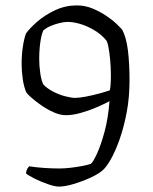

<svg xmlns="http://www.w3.org/2000/svg" viewBox="-20 -585 564 710"><path d="M198 105Q183 105 157 96Q131 87 108 75.5Q85 64 76 56Q78 44 81 39Q84 34 88 30Q114 34 143 36Q172 38 200 38Q218 38 240 35.5Q262 33 283 29Q304 25 316 21Q325 13 339 -17.5Q353 -48 366.5 -97.5Q380 -147 385 -211Q369 -202 340.5 -189.5Q312 -177 280.5 -168Q249 -159 224 -159Q203 -159 179 -169.5Q155 -180 133.5 -195Q112 -210 96.5 -223.5Q81 -237 77 -244Q68 -265 64 -293.5Q60 -322 60 -349Q60 -383 64.5 -412.5Q69 -442 76 -461Q91 -482 119 -506Q147 -530 184.5 -547.5Q222 -565 264 -565Q294 -565 321 -554Q348 -543 371.5 -527.5Q395 -512 410.5 -497Q426 -482 432 -475Q447 -447 453 -399Q459 -351 459 -288Q459 -225 448.5 -169.5Q438 -114 422 -69Q406 -24 389 5.5Q372 35 358 46Q343 59 313.5 72.5Q284 86 252 95.5Q220 105 198 105ZM257 -223Q273 -223 299 -228Q325 -233 350 -240Q375 -247 386 -251Q388 -259 389 -273Q390 -287 390 -307Q390 -335 387.5 -362.5Q385 -390 381 -411Q377 -432 372 -437Q353 -459 327.5 -474Q302 -489 276.5 -496.5Q251 -504 229 -504Q218 -504 201 -500Q184 -496 167.5 -489Q151 -482 140 -472Q136 -464 132.5 -448Q129 -432 127 -411.5Q125 -391 125 -368Q125 -340 129 -313.5Q133 -287 140 -273Q154 -258 176 -246.5Q198 -235 221 -229Q244 -223 257 -223Z"/></svg>

Font: Texturina 12pt ExtraLight
Style: Regular
Weight: 250
Designer: Guillermo Torres Carreño
Foundry: Omnibus-Type
Version: Version 1.002